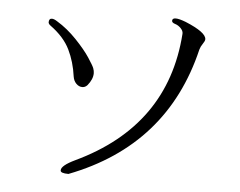

<svg xmlns="http://www.w3.org/2000/svg" viewBox="-53 -806 1106 886"><g transform="rotate(5 500.0 -363.0)"><path d="M280 -434Q271 -501 244 -556.5Q217 -612 154 -658Q144 -665 143 -673Q143 -691 157 -691Q167 -691 182 -681Q230 -652 273 -607Q316 -562 339 -527Q362 -492 366.5 -480Q371 -468 371 -457Q371 -429 347 -400Q337 -389 324 -389H323Q308 -389 295.5 -401.5Q283 -414 280 -434ZM295 16Q258 16 258 3V2Q258 -20 321 -50Q733 -245 763 -674Q764 -687 752 -699.5Q740 -712 725 -716.5Q710 -721 710 -730Q710 -742 726 -742Q742 -742 773 -730Q870 -690 870 -658Q870 -650 860.5 -636.5Q851 -623 847 -609Q739 -155 295 16Z"/></g></svg>

Font: Sawarabi Mincho
Style: Regular
Weight: 400
Version: Version 1.00